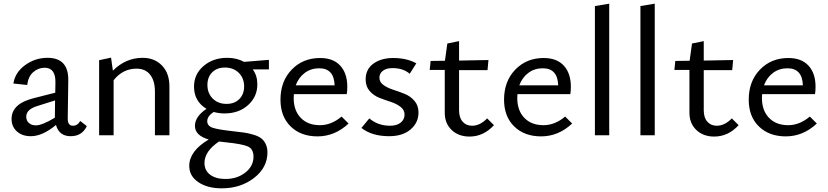

<svg xmlns="http://www.w3.org/2000/svg" viewBox="-20 -737 4509 1046"><path d="M417 -78 453 -50Q427 5 365 5Q302 5 285 -56Q211 5 148 5Q101 5 72 -21Q43 -47 43 -89Q43 -172 163 -202L281 -232L282 -288Q283 -368 223 -368Q189 -368 161.5 -344.5Q134 -321 128 -274L53 -282Q62 -342 116.5 -382Q171 -422 239 -422Q354 -422 352 -299L349 -91Q349 -52 377 -52Q403 -52 417 -78ZM175 -54Q210 -54 279 -96V-104L280 -190L182 -159Q123 -141 123 -101Q123 -80 137.5 -67Q152 -54 175 -54Z M757 -422Q822 -422 862.5 -380Q903 -338 903 -266V0H824V-239Q824 -297 798 -330Q772 -363 724 -363Q649 -363 599 -300V0H520V-409L585 -423L595 -352Q665 -422 757 -422Z M1445 -411V-359H1357Q1382 -325 1382 -278Q1382 -210 1331.5 -164.5Q1281 -119 1203 -119Q1173 -119 1144 -127Q1109 -104 1109 -77Q1109 -51 1138.5 -41Q1168 -31 1250 -22Q1288 -18 1311.5 -14.5Q1335 -11 1361.5 -3Q1388 5 1403 16.5Q1418 28 1427.5 47.5Q1437 67 1437 93Q1437 176 1364 232.5Q1291 289 1188 289Q1110 289 1060.5 255.5Q1011 222 1011 167Q1011 86 1117 23Q1042 1 1042 -51Q1042 -102 1105 -144Q1037 -185 1037 -265Q1037 -333 1089 -377.5Q1141 -422 1218 -422Q1269 -422 1310 -400ZM1214 -171Q1258 -171 1284 -197.5Q1310 -224 1310 -266Q1310 -311 1281 -340Q1252 -369 1205 -369Q1162 -369 1136 -343Q1110 -317 1110 -274Q1110 -229 1139 -200Q1168 -171 1214 -171ZM1361 117Q1361 74 1329.5 60.5Q1298 47 1208 38Q1202 38 1190.5 36Q1179 34 1173 34Q1094 87 1094 151Q1094 192 1125 215Q1156 238 1208 238Q1272 238 1316.5 203Q1361 168 1361 117Z M1841 -102 1879 -64Q1804 6 1710 6Q1619 6 1563.5 -48Q1508 -102 1508 -194Q1508 -294 1569 -357.5Q1630 -421 1724 -421Q1796 -421 1834 -379Q1872 -337 1872 -265Q1872 -238 1869 -224H1581Q1580 -217 1580 -203Q1580 -135 1618.5 -95Q1657 -55 1723 -55Q1785 -55 1841 -102ZM1719 -365Q1674 -365 1640.5 -340Q1607 -315 1591 -272H1803Q1800 -365 1719 -365Z M2100 5Q2006 5 1949 -40L1992 -92Q2039 -52 2105 -52Q2142 -52 2163 -69Q2184 -86 2184 -113Q2184 -138 2162 -155Q2140 -172 2109 -182Q2078 -192 2047 -204Q2016 -216 1994 -241Q1972 -266 1972 -304Q1972 -360 2014.5 -390.5Q2057 -421 2122 -421Q2196 -421 2248 -392L2212 -335Q2177 -366 2118 -366Q2085 -366 2066 -351.5Q2047 -337 2047 -314Q2047 -290 2069 -274Q2091 -258 2122.5 -248Q2154 -238 2185 -225.5Q2216 -213 2238 -187.5Q2260 -162 2260 -124Q2260 -69 2217 -32Q2174 5 2100 5Z M2634 -92 2671 -55Q2614 7 2538 7Q2478 7 2440.5 -29Q2403 -65 2403 -122V-356H2321L2326 -405L2404 -406L2417 -500L2481 -513V-407L2641 -410L2636 -355H2481V-136Q2481 -96 2500.5 -74Q2520 -52 2552 -52Q2595 -52 2634 -92Z M3059 -102 3097 -64Q3022 6 2928 6Q2837 6 2781.5 -48Q2726 -102 2726 -194Q2726 -294 2787 -357.5Q2848 -421 2942 -421Q3014 -421 3052 -379Q3090 -337 3090 -265Q3090 -238 3087 -224H2799Q2798 -217 2798 -203Q2798 -135 2836.5 -95Q2875 -55 2941 -55Q3003 -55 3059 -102ZM2937 -365Q2892 -365 2858.5 -340Q2825 -315 2809 -272H3021Q3018 -365 2937 -365Z M3221 0V-704L3299 -717V0Z M3469 0V-704L3547 -717V0Z M3967 -92 4004 -55Q3947 7 3871 7Q3811 7 3773.5 -29Q3736 -65 3736 -122V-356H3654L3659 -405L3737 -406L3750 -500L3814 -513V-407L3974 -410L3969 -355H3814V-136Q3814 -96 3833.5 -74Q3853 -52 3885 -52Q3928 -52 3967 -92Z M4392 -102 4430 -64Q4355 6 4261 6Q4170 6 4114.5 -48Q4059 -102 4059 -194Q4059 -294 4120 -357.5Q4181 -421 4275 -421Q4347 -421 4385 -379Q4423 -337 4423 -265Q4423 -238 4420 -224H4132Q4131 -217 4131 -203Q4131 -135 4169.5 -95Q4208 -55 4274 -55Q4336 -55 4392 -102ZM4270 -365Q4225 -365 4191.5 -340Q4158 -315 4142 -272H4354Q4351 -365 4270 -365Z"/></svg>

Font: EauTest Medium
Style: Regular
Weight: 500
Designer: Christian Thalmann (Catharsis Fonts)
Version: Version 0.001;PS 000.001;hotconv 1.0.88;makeotf.lib2.5.64775